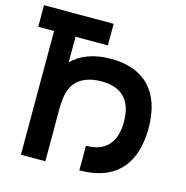

<svg xmlns="http://www.w3.org/2000/svg" viewBox="-106 -820 888 919"><g transform="rotate(15 338.0 -360.0)"><path d="M199.5 0V-255.5C199.5 -285.5 202 -321.5 210 -347.5C227 -403 278 -439 361 -439C450.5 -439 514 -396.5 514 -280C514 -191 477.5 -122 368 -122V0C553.5 0 636 -109.5 636 -280C636 -460.5 543 -555 377.5 -555C296 -555 230 -532 185 -486.5V-613H345V-720H0V-613H78.5V0Z"/></g></svg>

Font: Hauora
Style: Bold
Weight: 700
Designer: Wayne Shih
Foundry: WCYS
Version: Version 1.001;hotconv 1.0.109;makeotfexe 2.5.65596